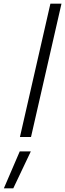

<svg xmlns="http://www.w3.org/2000/svg" viewBox="-20 -742 353 1040"><path d="M253 -722H313L148 0H88ZM87 78H147L52 278H1Z"/></svg>

Font: Panefresco 250wt
Style: Italic
Weight: 300
Version: Version 1.000